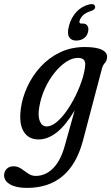

<svg xmlns="http://www.w3.org/2000/svg" viewBox="-85 -672 543 937"><path d="M320 13.5Q259 245 46.5 245Q-6.5 245 -35.8 227.8Q-65 210.5 -65 184Q-65 165 -52.5 152.2Q-40 139.5 -19 139.5Q1.5 139.5 18.5 151.2Q35.5 163 52.2 174.8Q69 186.5 89.5 186.5Q136 186.5 172.8 150.5Q209.5 114.5 229.5 45L279.5 -133.5Q236 -60.5 192.2 -26Q148.5 8.5 103 8.5Q54.5 8.5 30.8 -29.5Q7 -67.5 16.5 -140.5Q23.5 -194.5 48 -248Q72.5 -301.5 112.5 -345.5Q152.5 -389.5 207 -416Q261.5 -442.5 328.5 -442.5Q385.5 -442.5 412.8 -428.8Q440 -415 437.5 -391.5Q436 -374 426.2 -364Q416.5 -354 411.5 -333.5ZM106.5 -148.5Q99 -105.5 109.5 -80.2Q120 -55 142.5 -55Q166 -55 191.5 -76.2Q217 -97.5 241.2 -132.2Q265.5 -167 285.2 -207.8Q305 -248.5 317.2 -288Q329.5 -327.5 331 -357.5Q332 -389.5 295 -389.5Q267 -389.5 237 -369.5Q207 -349.5 180 -315.5Q153 -281.5 133.5 -238.2Q114 -195 106.5 -148.5ZM320.5 -557Q335.5 -557 342.5 -544.8Q349.5 -532.5 344 -514Q339 -494.5 323.2 -484.2Q307.5 -474 286.5 -474Q262.5 -474 252 -491.5Q241.5 -509 252 -547.5Q263 -587 288 -614Q313 -641 350.5 -650.5Q376 -656 379 -640.5Q382 -625 358 -618Q332.5 -610 319.8 -597Q307 -584 303 -569.5Q300 -557 312.5 -557Z"/></svg>

Font: Fraunces 144pt S100
Style: Italic
Weight: 400
Italic angle: -16°
Version: Version 1.000; ttfautohint (v1.8.3)